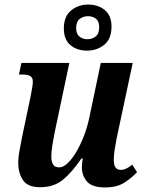

<svg xmlns="http://www.w3.org/2000/svg" viewBox="-20 -812 633 842"><path d="M441 10Q383 10 361 -16.5Q339 -43 339 -79Q339 -95 343 -117H337Q297 -58 257 -24.5Q217 9 156 9Q101 9 80.5 -22.5Q60 -54 60 -97Q60 -123 66 -154Q72 -185 77 -212L114 -388Q118 -410 121 -426.5Q124 -443 124 -454Q124 -471 113.5 -478Q103 -485 80 -485H63L74 -536H284L221 -237Q215 -208 210 -177Q205 -146 205 -125Q205 -104 212.5 -91Q220 -78 240 -78Q258 -78 277.5 -97Q297 -116 315.5 -147.5Q334 -179 348.5 -217Q363 -255 371 -293L422 -536H562L491 -203Q487 -181 483 -156.5Q479 -132 479 -110Q479 -67 509 -67Q522 -67 533.5 -72.5Q545 -78 560 -90L581 -57Q559 -33 526 -11.5Q493 10 441 10ZM361 -590Q318 -590 289 -614Q260 -638 260 -687Q260 -740 291.5 -766Q323 -792 367 -792Q410 -792 439.5 -768Q469 -744 469 -695Q469 -642 437.5 -616Q406 -590 361 -590ZM363 -640Q384 -640 399.5 -652Q415 -664 415 -693Q415 -719 400.5 -730Q386 -741 366 -741Q345 -741 329.5 -729Q314 -717 314 -689Q314 -663 328.5 -651.5Q343 -640 363 -640Z"/></svg>

Font: Noto Serif Condensed
Style: Bold Italic
Weight: 700
Width: 3
Italic angle: -12°
Designer: Monotype Design Team
Foundry: Monotype Imaging Inc.
Version: Version 2.014